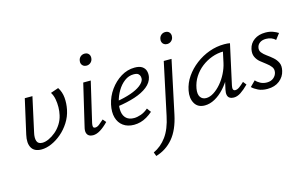

<svg xmlns="http://www.w3.org/2000/svg" viewBox="-106 -922 2402 1504"><g transform="rotate(-15 1095.0 -170.0)"><path d="M142 8Q84 8 62 -30.5Q40 -69 55 -135L118 -414H180L119 -136Q109 -94 118 -67.5Q127 -41 162 -41Q186 -41 214.5 -54Q243 -67 270.5 -90Q298 -113 318.5 -145.5Q339 -178 347 -215Q354 -245 354.5 -278.5Q355 -312 349 -344Q343 -376 327 -401L391 -423Q416 -384 420 -337Q424 -290 414 -241Q403 -187 373.5 -141Q344 -95 305 -62Q266 -29 223.5 -10.5Q181 8 142 8Z M560 5Q541 5 527.5 -3.5Q514 -12 509.5 -29.5Q505 -47 512 -74L592 -414H653L577 -89Q573 -71 575.5 -60Q578 -49 593 -49Q608 -49 624.5 -61.5Q641 -74 664 -95L686 -69Q652 -34 620.5 -14.5Q589 5 560 5ZM652 -535Q637 -535 626.5 -542Q616 -549 611.5 -561Q607 -573 610 -587Q613 -606 627 -618Q641 -630 661 -630Q676 -630 686 -623Q696 -616 700.5 -604Q705 -592 702 -577Q699 -559 685 -547Q671 -535 652 -535Z M892 9Q840 9 805 -16.5Q770 -42 757.5 -87Q745 -132 758 -192Q772 -255 809.5 -307Q847 -359 899 -391Q951 -423 1010 -423Q1050 -423 1071 -408.5Q1092 -394 1098.5 -371Q1105 -348 1100 -322Q1091 -279 1050.5 -247Q1010 -215 947 -194.5Q884 -174 806 -163L808 -203Q874 -214 924.5 -231.5Q975 -249 1005 -272Q1035 -295 1041 -319Q1043 -329 1040.5 -342Q1038 -355 1027 -364.5Q1016 -374 989 -374Q949 -374 915 -348.5Q881 -323 857 -282.5Q833 -242 822 -197Q811 -151 816.5 -116Q822 -81 844.5 -61.5Q867 -42 906 -42Q931 -42 961.5 -52.5Q992 -63 1021 -88L1045 -55Q1022 -35 996.5 -20Q971 -5 945 2Q919 9 892 9Z M1155 8 1245 -414H1308L1217 14Q1192 132 1136 198.5Q1080 265 996 290L984 258Q1046 230 1090 170Q1134 110 1155 8ZM1306 -535Q1291 -535 1280.5 -542Q1270 -549 1265.5 -561Q1261 -573 1264 -587Q1267 -606 1281 -618Q1295 -630 1315 -630Q1330 -630 1340 -623Q1350 -616 1354.5 -604Q1359 -592 1356 -577Q1353 -559 1339 -547Q1325 -535 1306 -535Z M1467 6Q1410 6 1385.5 -37Q1361 -80 1373 -140Q1384 -198 1418.5 -248Q1453 -298 1503.5 -336.5Q1554 -375 1613.5 -396.5Q1673 -418 1736 -418Q1751 -418 1762 -417Q1773 -416 1782 -414L1711 -90Q1702 -48 1728 -48Q1744 -48 1762 -61Q1780 -74 1802 -95L1823 -68Q1788 -33 1759 -14Q1730 5 1702 5Q1683 5 1669.5 -3Q1656 -11 1652 -28.5Q1648 -46 1654 -73L1692 -243L1729 -277Q1717 -221 1690 -170Q1663 -119 1626.5 -79Q1590 -39 1549 -16.5Q1508 6 1467 6ZM1492 -47Q1522 -47 1554 -67.5Q1586 -88 1614.5 -121.5Q1643 -155 1663.5 -196Q1684 -237 1693 -278L1717 -389L1750 -362Q1743 -364 1734 -364.5Q1725 -365 1716 -365Q1667 -365 1621 -348Q1575 -331 1537 -301.5Q1499 -272 1472.5 -231Q1446 -190 1437 -140Q1429 -94 1445 -70.5Q1461 -47 1492 -47Z M1974 8Q1931 8 1900 -7Q1869 -22 1851 -40L1894 -83Q1907 -67 1930.5 -54.5Q1954 -42 1983 -42Q2016 -42 2037 -59.5Q2058 -77 2063 -102Q2068 -128 2054 -147Q2040 -166 2017 -183Q1994 -200 1971.5 -218.5Q1949 -237 1937 -263.5Q1925 -290 1933 -327Q1943 -371 1979.5 -397Q2016 -423 2070 -423Q2104 -423 2130 -413.5Q2156 -404 2174 -392L2138 -345Q2126 -358 2106 -366Q2086 -374 2063 -374Q2031 -374 2012 -360Q1993 -346 1989 -325Q1983 -301 1997.5 -282.5Q2012 -264 2035.5 -247.5Q2059 -231 2082 -211Q2105 -191 2117.5 -164.5Q2130 -138 2121 -99Q2111 -53 2072.5 -22.5Q2034 8 1974 8Z"/></g></svg>

Font: Ysabeau Office
Style: Italic
Weight: 400
Italic angle: -12°
Designer: Christian Thalmann (Catharsis Fonts)
Version: Version 2.001;gftools[0.9.30]; featfreeze: tnum,lnum,ss02